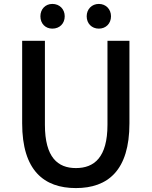

<svg xmlns="http://www.w3.org/2000/svg" viewBox="-20 -945 773 979"><path d="M367 14C530 14 640 -76 640 -316V-737H528V-309C528 -142 460 -88 367 -88C275 -88 209 -142 209 -309V-737H93V-316C93 -76 204 14 367 14ZM247 -799C284 -799 310 -825 310 -862C310 -898 284 -925 247 -925C211 -925 186 -898 186 -862C186 -825 211 -799 247 -799ZM484 -799C520 -799 546 -825 546 -862C546 -898 520 -925 484 -925C448 -925 422 -898 422 -862C422 -825 448 -799 484 -799Z"/></svg>

Font: Noto Sans CJK HK Medium
Style: Regular
Weight: 500
Designer: Ryoko NISHIZUKA 西塚涼子 (kana, bopomofo & ideographs); Paul D. Hunt (Latin, Greek & Cyrillic); Sandoll Communications 산돌커뮤니
Foundry: Adobe
Version: Version 2.004;hotconv 1.0.118;makeotfexe 2.5.65603